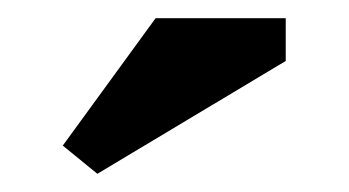

<svg xmlns="http://www.w3.org/2000/svg" viewBox="-20 -775 384 211"><path d="M151 -755H294V-708L87 -584L49 -615Z"/></svg>

Font: PT Serif Caption
Style: Semibold
Weight: 600
Designer: A.Korolkova, O.Umpeleva, V.Yefimov
Foundry: ParaType Ltd
Version: Version 1.00;May 2, 2020;FontCreator 12.0.0.2544 64-bit